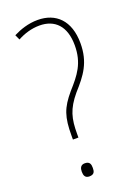

<svg xmlns="http://www.w3.org/2000/svg" viewBox="-141 -851 615 853"><g transform="rotate(-20 166.5 -424.0)"><path d="M150 -790C105 -790 66 -776 34 -760L45 -736C76 -753 112 -764 149 -764C221 -764 267 -719 267 -628C267 -543 231 -499 181 -443C129 -382 116 -343 116 -255V-237H142V-254C142 -326 152 -368 202 -428C256 -488 294 -537 294 -628C294 -736 235 -790 150 -790ZM129 -58C153 -58 156 -72 156 -89C156 -105 153 -120 129 -120C109 -120 104 -105 104 -89C104 -72 109 -58 129 -58Z"/></g></svg>

Font: Noto Sans Malayalam UI Condensed Thin
Style: Regular
Weight: 100
Width: 3
Designer: Jelle Bosma - Monotype Design Team
Foundry: Monotype Imaging Inc.
Version: Version 2.104